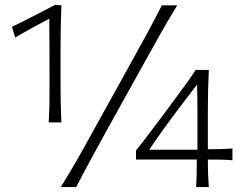

<svg xmlns="http://www.w3.org/2000/svg" viewBox="-20 -754 978 774"><path d="M176.3 -260.7Q178.7 -299.3 179.2 -334.5Q179.7 -369.6 179.7 -412.1Q179.7 -479 179.4 -545.9Q179.2 -612.8 178.7 -678.7Q113.8 -645 41 -603L28.3 -646Q72.8 -667.5 115.5 -689.5Q158.2 -711.4 201.2 -733.9L227.5 -732.9Q226.1 -694.3 225.1 -653.1Q224.1 -611.8 224.1 -568.8V-412.1Q224.1 -369.6 224.9 -334.5Q225.6 -299.3 227.5 -260.7ZM225.1 0Q260.3 -56.6 291.3 -110.8Q322.3 -165 360.8 -235.4L502 -490.2Q542.5 -563 572.5 -618.2Q602.5 -673.3 632.3 -732.4H694.3Q658.2 -673.3 627.2 -618.2Q596.2 -563 555.7 -490.2L414.1 -235.4Q375.5 -165 345.9 -110.8Q316.4 -56.6 287.1 0ZM817.9 -110.8Q817.9 -78.6 818.8 -53.5Q819.8 -28.3 821.8 0H770.5Q772.5 -28.3 772.9 -53.5Q773.4 -78.6 773.4 -110.8H528.3V-147.5Q542.5 -164.6 561.5 -189.5Q580.6 -214.4 600.6 -241.2Q620.6 -268.1 637.2 -290L701.2 -376.5Q718.8 -399.9 736.3 -424.3Q753.9 -448.7 768.6 -472.2H821.8Q819.8 -429.2 818.8 -387.7Q817.9 -346.2 817.9 -305.2V-152.3Q842.8 -152.3 870.1 -153.1Q897.5 -153.8 917 -155.8V-107.9Q897.5 -109.9 870.1 -110.4Q842.8 -110.8 817.9 -110.8ZM581.5 -150.4H775.9V-299.3Q775.9 -327.6 775.6 -356.2Q775.4 -384.8 774.4 -413.1L728 -352.5Q689.5 -302.2 652.3 -251.5Q615.2 -200.7 581.5 -150.4Z"/></svg>

Font: Pinar-DS3-FD Light
Style: Regular
Weight: 300
Designer: Amin Abedi
Version: Version 3.000